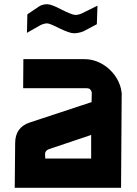

<svg xmlns="http://www.w3.org/2000/svg" viewBox="-20 -892 649 912"><path d="M110 -824 165 -861Q174 -867 184 -869.5Q194 -872 204 -872Q224 -872 271 -847Q323 -821 338 -821Q354 -821 372 -830L443 -865L440 -777L376 -743Q352 -734 331 -734Q311 -734 263 -757Q216 -781 204 -781Q191 -781 173 -773L108 -736ZM416 -453Q411 -473 393 -473H90L91 -611H381Q439 -611 489 -572Q539 -531 554 -473Q556 -462 557.5 -453.5Q559 -445 558 -438L555 0H50L52 -212Q52 -287 121 -310L415 -407ZM211 -183Q193 -175 194 -159L195 -139H413V-251Z"/></svg>

Font: Covid19
Style: Regular
Weight: 400
Designer: Peter Wiegel
Foundry: (c) CAT - Ing. Peter Wiegel.  for Rudolf Maass + Partner GmbH
Version: Version 001.000